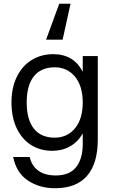

<svg xmlns="http://www.w3.org/2000/svg" viewBox="-20 -798 613 1021"><path d="M295 -778H355L313 -587H225ZM420 -500H500V-56Q500 72 442.5 137.5Q385 203 273 203Q190 203 128.5 162Q67 121 50 37H138Q148 83 183 109Q218 135 277 135Q350 135 385 90.5Q420 46 420 -32V-89Q395 -44 353 -20Q311 4 258 4Q195 4 146 -26.5Q97 -57 69 -115.5Q41 -174 41 -253Q41 -332 70 -390.5Q99 -449 149.5 -479.5Q200 -510 263 -510Q372 -510 420 -416ZM420 -253Q420 -340 379 -390Q338 -440 271 -440Q198 -440 160 -392Q122 -344 122 -253Q122 -162 160 -114Q198 -66 271 -66Q338 -66 379 -116Q420 -166 420 -253Z"/></svg>

Font: CBA Beacon Sans
Style: Regular
Weight: 400
Designer: Wei Huang
Foundry: Wei Huang
Version: Version 1.002